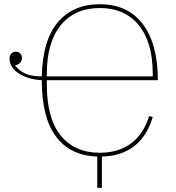

<svg xmlns="http://www.w3.org/2000/svg" viewBox="-20 -730 833 910"><path d="M453 -710Q585 -710 656.5 -616Q728 -522 728 -351V-350H202V-328Q202 -168 268.5 -87Q335 -6 453 -6Q541 -6 600.5 -50Q660 -94 687 -180L704 -175Q676 -83 615 -36.5Q554 10 463 12V160H441V12Q314 8 246 -82Q178 -172 178 -349V-350Q141 -352 112.5 -361.5Q84 -371 64.5 -385Q45 -399 35 -416.5Q25 -434 25 -452Q25 -466 33 -475.5Q41 -485 55 -485Q69 -485 76.5 -476Q84 -467 84 -455Q84 -443 76 -433.5Q68 -424 52 -420V-418Q62 -407 73.5 -397.5Q85 -388 99.5 -381.5Q114 -375 133 -371.5Q152 -368 178 -368Q182 -540 254.5 -625Q327 -710 453 -710ZM453 -692Q335 -692 268.5 -611Q202 -530 202 -380V-368H704V-380Q704 -530 637.5 -611Q571 -692 453 -692Z"/></svg>

Font: IBM Plex Serif Thin
Style: Regular
Weight: 100
Designer: Mike Abbink, Paul van der Laan, Pieter van Rosmalen
Foundry: Bold Monday
Version: Version 3.001